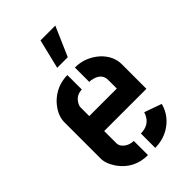

<svg xmlns="http://www.w3.org/2000/svg" viewBox="-225 -831 914 914"><g transform="rotate(-45 232.0 -374.0)"><path d="M196.3 -599.6 232.4 -748H332L267.6 -599.6ZM37.1 -147.5V-395.5Q39.1 -443.4 81.1 -488.3Q132.8 -540 206.1 -541V-443.4Q168 -443.4 148.4 -409.2Q141.6 -397.5 141.6 -387.7V-329.1H327.1V-386.7Q327.1 -427.7 282.2 -440.4Q269.5 -444.3 256.8 -444.3V-541Q326.2 -541 379.9 -493.2Q424.8 -450.2 425.8 -396.5V-228.5H141.6V-147.5Q141.6 -122.1 169.9 -105.5Q187.5 -95.7 208 -95.7V0Q117.2 0 64.5 -73.2Q37.1 -113.3 37.1 -147.5ZM256.8 0V-96.7Q313.5 -96.7 335 -144.5Q337.9 -151.4 339.8 -157.2L426.8 -126Q409.2 -59.6 347.7 -23.4Q305.7 0 256.8 0Z"/></g></svg>

Font: Post No Bills Jaffna
Style: Bold
Weight: 700
Designer: Kosala Senevirathne, Siva Puranthara, Lasantha Premarathna, Tharique Azeez
Foundry: Mooniak
Version: Version 1.220 ; ttfautohint (v1.6)